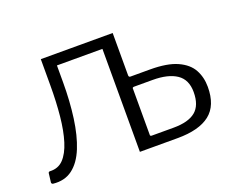

<svg xmlns="http://www.w3.org/2000/svg" viewBox="-91 -684 1029 841"><g transform="rotate(-20 423.5 -264.0)"><path d="M467 -470H498V-333Q498 -324 506 -324H597Q677 -324 723.5 -303Q770 -282 789.5 -246.5Q809 -211 809 -166Q809 -79 758.5 -39.5Q708 0 608 0H467ZM497 -58Q497 -49 505 -49H607Q676 -49 709.5 -76.5Q743 -104 743 -166Q743 -224 703.5 -250.5Q664 -277 592 -277H506Q497 -277 497 -269ZM26 1Q19 -2 20 -8L25 -49Q26 -55 33 -55Q71 -53 95.5 -78.5Q120 -104 135 -152Q150 -200 156.5 -265.5Q163 -331 163 -408V-530H498V0H432V-480H220V-402Q220 -313 209.5 -236.5Q199 -160 176.5 -104.5Q154 -49 117 -21Q80 7 26 1Z"/></g></svg>

Font: Libre Franklin Light
Style: Regular
Weight: 300
Designer: Pablo Impallari, Rodrigo Fuenzalida, Nhung Nguyen
Foundry: Impallari Type
Version: Version 3.000